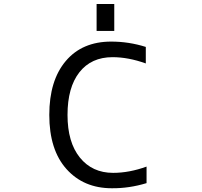

<svg xmlns="http://www.w3.org/2000/svg" viewBox="-20 -956 1040 987"><path d="M476.6 -796.9V-935.5H567.4V-796.9ZM733.4 -99.6V-14.6Q643.6 12.7 554.7 11.7Q410.2 11.7 321.8 -86.9Q233.4 -185.5 233.4 -365.2Q233.4 -542 317.9 -642.1Q402.3 -742.2 551.8 -742.2Q642.6 -742.2 729.5 -714.8V-629.9Q639.6 -662.1 558.6 -662.1Q449.2 -662.1 388.2 -584.5Q327.1 -506.8 327.1 -365.2Q327.1 -224.6 390.6 -146Q454.1 -67.4 561.5 -67.4Q644.5 -67.4 733.4 -99.6Z"/></svg>

Font: Gen Shin Gothic Monospace Regular
Style: Regular
Weight: 400
Designer: [Source Han Sans]
Ryoko NISHIZUKA  (kana & ideographs); Paul D. Hunt (Latin, Greek & Cyrillic); Wenlong ZHANG  (bopomofo
Version: Version 1.002.20150607